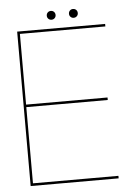

<svg xmlns="http://www.w3.org/2000/svg" viewBox="-53 -794 603 836"><g transform="rotate(-5 248.0 -376.0)"><path d="M47 0H431.5V-11H58V-344H414V-355H58V-664H431.5V-675H47ZM201 -713.5Q209 -713.5 214.5 -719Q220 -724.5 220 -732.5Q220 -741 214.5 -746.5Q209 -752 201 -752Q192.5 -752 187 -746.5Q181.5 -741 181.5 -732.5Q181.5 -724.5 187 -719Q192.5 -713.5 201 -713.5ZM297.5 -713.5Q306 -713.5 311.5 -719Q317 -724.5 317 -732.5Q317 -741 311.5 -746.5Q306 -752 297.5 -752Q289.5 -752 284 -746.5Q278.5 -741 278.5 -732.5Q278.5 -724.5 284 -719Q289.5 -713.5 297.5 -713.5Z"/></g></svg>

Font: Anybody Thin
Style: Regular
Weight: 100
Designer: Tyler Finck
Foundry: Etcetera Type Company
Version: Version 1.114;gftools[0.9.25]